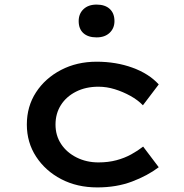

<svg xmlns="http://www.w3.org/2000/svg" viewBox="-20 -807 801 837"><path d="M404 10Q316 10 247 -26Q178 -62 137.5 -124Q97 -186 97 -264Q97 -343 137 -404.5Q177 -466 246 -502Q315 -538 401 -538Q486 -538 557.5 -512Q629 -486 672 -439L603 -348Q581 -371 548.5 -389Q516 -407 480.5 -418Q445 -429 409 -429Q354 -429 311.5 -407.5Q269 -386 245.5 -349Q222 -312 222 -264Q222 -216 246.5 -179Q271 -142 314 -120.5Q357 -99 409 -99Q452 -99 487.5 -108.5Q523 -118 552 -134Q581 -150 604 -168L672 -78Q623 -41 555.5 -15.5Q488 10 404 10ZM401 -644Q364 -644 343.5 -662.5Q323 -681 323 -715Q323 -747 344 -767Q365 -787 401 -787Q438 -787 458.5 -768Q479 -749 479 -715Q479 -684 458 -664Q437 -644 401 -644Z"/></svg>

Font: Lexend Mega Medium
Style: Regular
Weight: 500
Version: Version 1.007